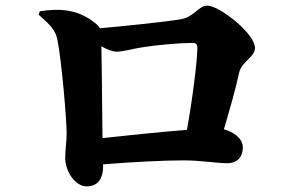

<svg xmlns="http://www.w3.org/2000/svg" viewBox="-20 -688 1040 680"><path d="M343 -199C342 -265 341 -439 339 -524C359 -513 378 -505 394 -505C414 -505 450 -515 481 -520C535 -529 618 -536 663 -536C675 -536 679 -530 679 -518C679 -476 662 -337 642 -228C549 -221 428 -208 343 -199ZM117 -636C162 -596 177 -580 184 -544C199 -466 216 -263 216 -216C216 -184 211 -158 211 -129C211 -81 246 -28 287 -28C331 -28 345 -62 345 -96V-106C447 -114 555 -120 631 -120C692 -120 746 -110 785 -110C822 -110 840 -134 840 -166C840 -198 807 -221 773 -230C794 -302 814 -370 827 -431C836 -471 883 -485 883 -518C883 -570 756 -668 715 -668C682 -668 668 -628 621 -620C578 -612 427 -596 334 -588C331 -593 327 -598 320 -604C257 -656 192 -659 121 -648Z"/></svg>

Font: Noto Serif KR Black
Style: Regular
Weight: 900
Version: Version 1.001;PS 1.001;hotconv 16.6.54;makeotf.lib2.5.65590